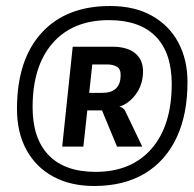

<svg xmlns="http://www.w3.org/2000/svg" viewBox="-20 -752 644 639"><path d="M187 -264 222 -596.5H293.5L257.5 -264ZM369.5 -264 319.5 -384.5H266L250.5 -387.5L262 -437L263 -443H321Q350.5 -443 365.8 -457.5Q381 -472 381.5 -499.5Q382.5 -522 369.2 -529.8Q356 -537.5 337.5 -537.5H286.5L270 -559.5L273 -596.5Q283 -596.5 294.2 -596.5Q305.5 -596.5 320.2 -596.5Q335 -596.5 354.5 -596.5Q403.5 -596.5 430.2 -574.5Q457 -552.5 456 -511Q455.5 -478.5 440.5 -451.5Q425.5 -424.5 401.8 -408.8Q378 -393 349.5 -393L336 -401Q360.5 -401 376 -397.5Q391.5 -394 397 -382L453.5 -264ZM293.5 -133Q214.5 -133 156.8 -164.5Q99 -196 67.8 -253.5Q36.5 -311 36.5 -389.5Q36.5 -552.5 118 -642.2Q199.5 -732 346.5 -732Q427.5 -732 485.2 -699.8Q543 -667.5 573.5 -610.5Q604 -553.5 604 -479Q604 -370 567 -292.5Q530 -215 460.8 -174Q391.5 -133 293.5 -133ZM298 -180Q417.5 -180 484.5 -257.2Q551.5 -334.5 551.5 -472.5Q551.5 -576.5 498 -630.8Q444.5 -685 342.5 -685Q222.5 -685 155.5 -608.8Q88.5 -532.5 88.5 -395Q88.5 -291 142 -235.5Q195.5 -180 298 -180Z"/></svg>

Font: Spline Sans Mono
Style: Italic
Weight: 400
Italic angle: -4°
Monospace: yes
Designer: Eben Sorkin, Mirko Velimirovic
Foundry: Sorkin Type
Version: Version 1.004